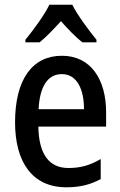

<svg xmlns="http://www.w3.org/2000/svg" viewBox="-20 -786 512 816"><path d="M287 -766H190C169 -723 124 -661 88 -617V-606H148C175 -627 207 -661 239 -696C270 -661 301 -629 330 -606H390V-617C355 -660 310 -721 287 -766ZM243 -549C117 -549 44 -448 44 -266C44 -99 116 10 262 10C319 10 364 -1 408 -25V-110C362 -83 321 -72 271 -72C188 -72 145 -131 143 -248H431V-308C431 -450 365 -549 243 -549ZM243 -471C307 -471 337 -407 337 -322H144C149 -422 185 -471 243 -471Z"/></svg>

Font: Noto Sans Arabic Cond Med
Style: Regular
Weight: 500
Width: 3
Designer: Monotype Design Team, Nadine Chahine, Nizar Qandah and Khaled Hosny
Foundry: Monotype Imaging Inc.
Version: Version 2.012